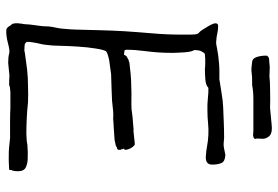

<svg xmlns="http://www.w3.org/2000/svg" viewBox="-157 -727 884 610"><g transform="rotate(90 285.0 -422.0)"><path d="M461 -8Q455 -8 418 -12Q415 -12 368 -12Q337 -12 324 -13Q323 -13 297 -13Q272 -13 272 -13Q255 -12 250 -9Q235 -9 220 -10Q218 -10 180 -6Q160 -6 151 -9Q142 -12 118 -5.5Q94 1 76 0Q68 0 61 -13Q58 -17 56 -19Q55 -20 55 -24Q54 -26 54 -29V-39L55 -45V-48Q56 -52 56.5 -55Q57 -58 57 -61Q57 -71 61 -98Q64 -115 64 -134Q65 -145 67.5 -156Q70 -167 71 -177Q74 -210 74 -221Q75 -260 76 -298Q77 -336 79 -372Q82 -419 86 -464.5Q90 -510 90 -558Q90 -572 90 -583Q90 -600 88 -606Q87 -610 79 -617Q77 -619 68 -634Q62 -643 58 -651.5Q54 -660 54 -664Q54 -674 64 -673Q75 -673 85.5 -670.5Q96 -668 110 -667Q118 -666 126 -668Q134 -670 143 -671Q152 -673 163 -674Q174 -675 183 -676Q194 -677 205 -677Q228 -677 232 -677Q239 -678 276 -684Q299 -688 320 -689Q346 -690 369.5 -691Q393 -692 419 -692Q427 -691 435.5 -690.5Q444 -690 452 -692H454L456 -693H458Q459 -694 460 -694Q461 -693 462 -694Q463 -694 464.5 -694.5Q466 -695 468 -695Q469 -696 472 -696Q493 -695 498 -683.5Q503 -672 503 -654Q503 -632 476 -634Q459 -635 443.5 -638Q428 -641 409 -642Q390 -643 371 -641Q352 -639 330 -639Q321 -639 312 -639Q307 -639 298 -640Q289 -641 273 -642H270H262H259Q251 -634 233.5 -632.5Q216 -631 199 -631Q191 -632 182.5 -632Q174 -632 167 -632Q157 -631 154 -631Q151 -632 148 -628Q142 -619 141 -615Q139 -606 139 -598V-597L140 -596Q140 -595 141 -593Q143 -590 144.5 -581Q146 -572 146.5 -562Q147 -552 147.5 -542.5Q148 -533 148 -529Q148 -504 146.5 -482.5Q145 -461 142 -438Q140 -423 139 -409Q138 -395 138 -381Q139 -376 140.5 -375.5Q142 -375 145 -375L154 -374L157 -380Q158 -382 164 -385Q167 -386 171 -389H174L178 -391Q195 -393 214.5 -395Q234 -397 254 -397Q274 -398 292.5 -397.5Q311 -397 328 -398Q332 -399 350.5 -401Q369 -403 387 -404Q390 -405 396 -404L415 -406Q416 -406 417 -406L422 -407Q423 -407 424 -407Q429 -408 433.5 -408Q438 -408 439 -408H440Q447 -403 451.5 -394Q456 -385 456 -377V-376L452 -374L454 -369V-365H456V-357Q456 -354 452 -352Q451 -352 449 -351.5Q447 -351 445 -349Q444 -348 434 -346Q429 -345 424 -344Q423 -344 395 -342Q383 -341 380 -341Q372 -341 364.5 -340Q357 -339 347 -340Q335 -340 324 -338.5Q313 -337 300 -336Q286 -335 264 -334.5Q242 -334 216 -333Q207 -332 172 -327Q148 -322 143 -317Q138 -310 134 -283Q130 -259 128 -227Q126 -197 125.5 -170.5Q125 -144 123 -131Q122 -120 120.5 -113Q119 -106 117 -98Q116 -91 114.5 -83.5Q113 -76 113 -68Q113 -63 117 -61Q119 -58 127 -58Q132 -58 137 -57.5Q142 -57 148 -59Q149 -59 200 -66Q225 -69 254 -69Q280 -70 305 -69Q312 -68 331 -66.5Q350 -65 383 -64Q404 -63 428 -65L440 -67Q464 -69 485 -68Q497 -68 510.5 -62.5Q524 -57 524 -37Q524 -26 522 -20Q521 -17 520 -16Q520 -14 520 -11Q520 -8 518 -10V-9Q489 -7 461 -8ZM323 -838 376 -843Q400 -846 411 -837Q421 -827 421 -814L420 -796Q425 -786 410 -784L395 -785H295Q270 -785 250 -781Q243 -781 236 -781Q221 -781 216 -780Q202 -778 195 -779Q194 -779 177 -781Q165 -782 160.5 -797.5Q156 -813 157 -828V-829Q164 -836 170 -835L193 -837H195L223 -836Q240 -838 259 -838Q303 -839 323 -838Z"/></g></svg>

Font: ToneOZ-Tsuipita-TC
Style: Tsuipita-TC
Weight: 400
Designer: :Jeffrey Xuan (Chih-Lin Hsuan)  :
Foundry: jeffreyx@gmail.com, cjkFonts.io
Version: Version 0.24071